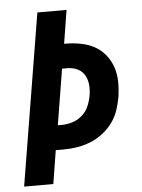

<svg xmlns="http://www.w3.org/2000/svg" viewBox="-53 -777 605 819"><g transform="rotate(-5 250.0 -367.5)"><path d="M17 0 138 -735H263L240 -592H245Q278 -592 310 -586Q342 -580 369 -565.5Q396 -551 415.5 -527Q435 -503 445 -473.5Q455 -444 455.5 -411.5Q456 -379 451 -346Q446 -317 436.5 -289Q427 -261 409 -236.5Q391 -212 366 -193Q341 -174 313 -163Q285 -152 256 -147.5Q227 -143 199 -143H165L142 0ZM183 -248H199Q222 -248 245 -255Q268 -262 287 -278.5Q306 -295 315.5 -317.5Q325 -340 329 -363Q333 -386 331 -408.5Q329 -431 318.5 -449.5Q308 -468 288 -477.5Q268 -487 245 -487H222Z"/></g></svg>

Font: Iosevka Extrabold Oblique
Style: Regular
Weight: 800
Italic angle: -9°
Monospace: yes
Designer: Belleve Invis
Foundry: Belleve Invis
Version: Version 32.5.0; ttfautohint (v1.8.4)